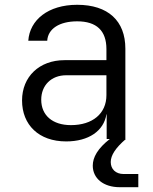

<svg xmlns="http://www.w3.org/2000/svg" viewBox="-20 -580 640 801"><path d="M256 10C350 10 413 -34 424 -103H425V0H438C388 39 367 76 367 111C367 164 411 201 480 201H557V146H496C462 146 442 125 442 96C442 68 462 37 505 0H503V-377C503 -493 431 -560 302 -560C181 -560 104 -497 98 -410H177C180 -460 228 -491 302 -491C383 -491 424 -452 424 -375V-329H249C144 -329 72 -260 72 -161C72 -59 142 10 256 10ZM276 -58C199 -58 152 -99 152 -164C152 -224 194 -266 256 -266H424V-183C424 -106 366 -58 276 -58Z"/></svg>

Font: JetBrains Mono Light
Style: Regular
Weight: 336
Monospace: yes
Designer: Philipp Nurullin, Konstantin Bulenkov
Foundry: JetBrains
Version: Version 2.305